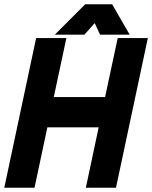

<svg xmlns="http://www.w3.org/2000/svg" viewBox="-32 -878 712 898"><path d="M-12 0 137 -700H278.5L219.5 -424H459.5L518.5 -700H659.5L510.5 0H369.5L429.5 -282.5H189.5L129.5 0ZM73.5 -71H73L133 -353.5H516L456 -71H455.5L574.5 -629.5H575L516 -353.5H133L192 -629.5H192.5ZM366.5 -858H492.5L574.5 -716H436L411 -770L363 -716H224.5ZM392 -819 337 -761 392 -819H449L479 -761L449 -819Z"/></svg>

Font: Tourney Thin Black
Style: Italic
Weight: 900
Italic angle: -12°
Version: Version 1.015